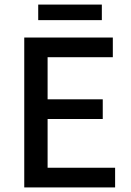

<svg xmlns="http://www.w3.org/2000/svg" viewBox="-20 -819 573 839"><path d="M86 0V-655H473V-569H188V-385H429V-299H188V-86H483V0ZM147 -731V-799H425V-731Z"/></svg>

Font: Assistant ExtraLight SemiBold
Style: Regular
Weight: 600
Version: Version 3.000